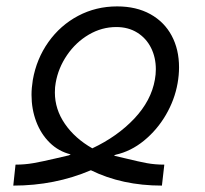

<svg xmlns="http://www.w3.org/2000/svg" viewBox="-20 -580 640 600"><path d="M152 -84.5Q184 -92 195 -94.5L201 -97.5Q163 -107 135.5 -134Q108 -161 93.2 -200Q78.5 -239 78.5 -283.5Q78.5 -305 82.5 -330Q94 -396 131.2 -448.5Q168.5 -501 224.2 -530.5Q280 -560 346 -560Q406 -560 449.8 -535.8Q493.5 -511.5 516.5 -468.5Q539.5 -425.5 539.5 -369.5Q539.5 -345.5 535 -320Q526 -268.5 498.5 -221.2Q471 -174 430 -140.5Q389 -107 341.5 -96.5L336 -93.5L374.5 -84.5Q413 -75 438.8 -70.2Q464.5 -65.5 493.5 -65.5L486 0Q361.5 0 264 -48Q151.5 0 21.5 0L28.5 -65.5Q57 -65.5 84.2 -70.2Q111.5 -75 152 -84.5ZM151.5 -291Q151.5 -238.5 182.8 -193Q214 -147.5 268.5 -116.5Q347 -153.5 399.8 -209.5Q452.5 -265.5 464 -331Q467 -347.5 467 -363.5Q467 -400.5 452 -430.5Q437 -460.5 409 -478Q381 -495.5 343.5 -495.5Q298 -495.5 257.5 -471.8Q217 -448 189.5 -407.8Q162 -367.5 154 -321Q151.5 -308.5 151.5 -291Z"/></svg>

Font: JuliaMono Light
Style: Italic
Weight: 300
Italic angle: -9°
Monospace: yes
Designer: cormullion
Foundry: corm
Version: Version 0.054; ttfautohint (v1.8.4)